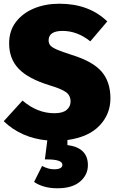

<svg xmlns="http://www.w3.org/2000/svg" viewBox="-20 -736 628 1031"><path d="M288 275Q213 275 163 241L206 155Q239 173 270 173Q315 173 315 149Q315 120 232 120H221L234 18Q94 5 0 -85L101 -196Q180 -128 272 -128Q317 -128 338 -146Q359 -164 359 -191Q359 -223 334.5 -241Q310 -259 246 -278Q132 -313 80.5 -366.5Q29 -420 29 -503Q29 -570 65 -617.5Q101 -665 162 -690.5Q223 -716 299 -716Q458 -716 556 -621L465 -514Q395 -570 316 -570Q242 -570 241 -520Q241 -504 249.5 -493Q258 -482 285 -470Q312 -458 366 -441Q479 -406 526 -351Q573 -296 573 -208Q573 -123 514.5 -61.5Q456 0 342 16V43Q452 57 452 151Q452 203 410 239Q368 275 288 275Z"/></svg>

Font: Trujillo Black
Style: Regular
Weight: 900
Designer: Fira Sans original fonts by bBox Type GmbH, Carrois Corporate GbR, & Edenspiekermann AG / Changes by Cristiano Sobral
Foundry: Fira Sans original fonts by bBox Type GmbH, Carrois Corporate GbR, & Edenspiekermann AG / Changes by Cristiano Sobral
Version: Version 4.301;July 28, 2020;FontCreator 13.0.0.2655 64-bit